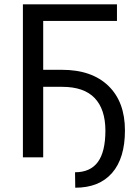

<svg xmlns="http://www.w3.org/2000/svg" viewBox="-20 -731 647 892"><path d="M523.4 -633.8H180.7V-406.7H267.6Q406.2 -406.7 483.4 -332.3Q560.5 -257.8 560.5 -125Q560.5 3.9 500.7 72.5Q440.9 141.1 329.6 141.1L328.6 69.3Q399.4 69.3 434.6 21.7Q469.7 -25.9 469.7 -125Q469.2 -224.1 419.4 -275.9Q369.6 -327.6 269 -327.6H180.7V0H86.4V-710.9H523.4Z"/></svg>

Font: Roboto-o
Style: o-Regular
Weight: 400
Designer: Google
Version: Version 2.134; 2016; ttfautohint (v1.6)